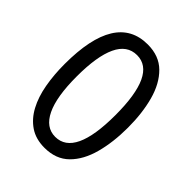

<svg xmlns="http://www.w3.org/2000/svg" viewBox="-207 -839 964 964"><g transform="rotate(45 275.0 -357.0)"><path d="M501 -358Q501 -255 478.5 -171.5Q456 -88 406.5 -39Q357 10 276 10Q214 10 171 -19Q128 -48 101 -98.5Q74 -149 62 -216Q50 -283 50 -359Q50 -724 276 -724Q357 -724 406.5 -675Q456 -626 478.5 -543.5Q501 -461 501 -358ZM137 -358Q137 -214 172.5 -140.5Q208 -67 275 -67Q412 -67 412 -358Q412 -648 276 -648Q206 -648 171.5 -574.5Q137 -501 137 -358Z"/></g></svg>

Font: Noto Sans Thai ExtCond
Style: Regular
Weight: 400
Width: 2
Designer: Monotype Design Team
Foundry: Monotype Imaging Inc.
Version: Version 2.002; ttfautohint (v1.8.4.7-5d5b)